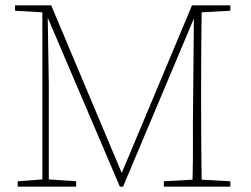

<svg xmlns="http://www.w3.org/2000/svg" viewBox="-20 -696 937 716"><path d="M46 0V-20L138 -27V-650L36 -656V-676H171L434 -51L696 -676H839V-656L732 -650Q731 -580 730.5 -509Q730 -438 730 -367V-310Q730 -239 730.5 -168Q731 -97 732 -26L839 -20V0H591V-20L698 -26Q700 -97 699.5 -166.5Q699 -236 700 -300L703 -627L439 0H427L158 -630L162 -380V-27L264 -20V0Z"/></svg>

Font: Source Serif 4 ExtraLight
Style: Regular
Weight: 200
Designer: Frank Grießhammer
Foundry: Adobe
Version: Version 4.005;hotconv 1.1.0;makeotfexe 2.6.0